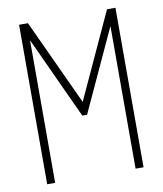

<svg xmlns="http://www.w3.org/2000/svg" viewBox="-80 -765 704 830"><g transform="rotate(-10 272.0 -350.0)"><path d="M60 0V-700H99L273 -324L446 -700H483V0H448V-626L282 -266H261L95 -626V0Z"/></g></svg>

Font: Georama SemiCondensed ExtraLight
Style: Regular
Weight: 200
Width: 4
Designer: Jean-Baptiste Levee
Foundry: Production Type
Version: Version 1.000